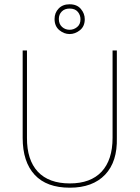

<svg xmlns="http://www.w3.org/2000/svg" viewBox="-20 -873 652 897"><path d="M525.9 -229Q528.8 -117.7 471.2 -57.1Q413.1 3.9 306.2 3.9Q197.8 3.9 142.1 -56.2Q85.9 -116.7 85.9 -229V-637.2H106V-229Q105.5 -126 156.7 -70.8Q208 -16.1 306.2 -16.1Q403.3 -16.1 454.6 -70.8Q505.9 -126 505.9 -229V-637.2H525.9ZM305.2 -853Q339.8 -853 357.9 -831.1Q376 -809.6 376 -783.2Q376 -750 353.5 -731.9Q331.1 -713.9 305.2 -713.9Q279.3 -713.9 256.8 -732.4Q234.9 -751 234.9 -784.2Q234.9 -813.5 253.9 -833Q272.9 -853 305.2 -853ZM305.2 -833Q282.2 -833 268.6 -819.3Q254.9 -805.7 254.9 -784.2Q254.9 -760.7 270 -747.1Q284.7 -733.9 305.2 -733.9Q324.7 -733.9 340.3 -746.6Q356 -759.3 356 -783.2Q356 -802.7 343.3 -817.9Q330.6 -833 305.2 -833Z"/></svg>

Font: Datalegreya
Style: Thin
Weight: 250
Designer: Figs Lab
Foundry: Figs Lab
Version: Version 1.002;PS 001.002;hotconv 1.0.70;makeotf.lib2.5.58329